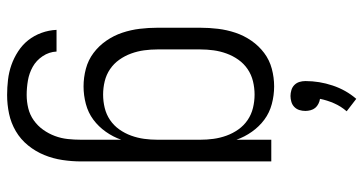

<svg xmlns="http://www.w3.org/2000/svg" viewBox="-261 -538 1022 540"><g transform="rotate(90 250.0 -268.0)"><path d="M247 223Q226 223 204.5 220.5Q183 218 163 211Q143 204 124.5 192Q106 180 93 163.5Q80 147 72.5 126.5Q65 106 64 84H125Q126 105 138 123Q150 141 168 151Q186 161 206.5 164.5Q227 168 247 168Q266 168 284.5 163.5Q303 159 318.5 148Q334 137 345 121.5Q356 106 362.5 88.5Q369 71 371 52.5Q373 34 373 15V-98Q365 -75 350.5 -54.5Q336 -34 316.5 -19.5Q297 -5 272.5 1.5Q248 8 223 8Q198 8 173.5 1.5Q149 -5 129 -20Q109 -35 94.5 -56Q80 -77 72 -101Q64 -125 61 -150Q58 -175 58 -200V-320Q58 -345 61 -370Q64 -395 72 -419Q80 -443 94.5 -464Q109 -485 129 -500Q149 -515 173.5 -521.5Q198 -528 223 -528Q248 -528 272.5 -521.5Q297 -515 316.5 -500.5Q336 -486 350.5 -465.5Q365 -445 373 -422V-520H434V15Q434 41 430 67.5Q426 94 416 118.5Q406 143 389 164Q372 185 349 198.5Q326 212 300 217.5Q274 223 247 223ZM246 -47Q265 -47 283.5 -51.5Q302 -56 317.5 -66.5Q333 -77 344 -92.5Q355 -108 361.5 -126Q368 -144 370.5 -162.5Q373 -181 373 -200V-320Q373 -339 370.5 -357.5Q368 -376 361.5 -394Q355 -412 344 -427.5Q333 -443 317.5 -453.5Q302 -464 283.5 -468.5Q265 -473 246 -473Q227 -473 208.5 -468.5Q190 -464 174.5 -453.5Q159 -443 148 -427.5Q137 -412 130.5 -394Q124 -376 121.5 -357.5Q119 -339 119 -320V-200Q119 -181 121.5 -162.5Q124 -144 130.5 -126Q137 -108 148 -92.5Q159 -77 174.5 -66.5Q190 -56 208.5 -51.5Q227 -47 246 -47ZM250 -574Q242 -574 233.5 -576.5Q225 -579 219 -585Q213 -591 210.5 -599Q208 -607 208 -616Q208 -655 220.5 -692.5Q233 -730 258 -759L293 -732Q279 -716 270.5 -696.5Q262 -677 258 -657Q265 -656 272 -652.5Q279 -649 283.5 -643.5Q288 -638 290 -630.5Q292 -623 292 -616Q292 -607 289.5 -599Q287 -591 281 -585Q275 -579 266.5 -576.5Q258 -574 250 -574Z"/></g></svg>

Font: Iosevka Fixed Light
Style: Regular
Weight: 300
Monospace: yes
Designer: Belleve Invis
Foundry: Belleve Invis
Version: Version 32.3.0